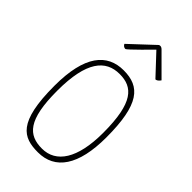

<svg xmlns="http://www.w3.org/2000/svg" viewBox="-220 -765 841 841"><g transform="rotate(45 200.5 -344.5)"><path d="M127 -594C127 -594 132 -581 146 -581C152 -581 244 -675 244 -675L333 -580C345 -580 355 -596 355 -596L259 -692C254 -697 249 -699 245 -699C241 -699 238 -698 237 -697ZM40 -248C40 -21 103 10 195 10C301 10 361 -75 361 -248C361 -454 308 -510 207 -510C105 -510 40 -435 40 -248ZM64 -241C64 -423 120 -486 206 -486C287 -486 337 -440 337 -252C337 -93 283 -14 196 -14C112 -14 64 -59 64 -241Z"/></g></svg>

Font: Yanone Kaffeesatz Extra Light
Style: Regular
Weight: 200
Designer: Yanone (Cyrillic: Daniel Pouzeot & Huerta Tipografica)
Foundry: Yanone
Version: Version 1.100;PS 001.100;hotconv 1.0.70;makeotf.lib2.5.58329